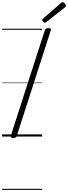

<svg xmlns="http://www.w3.org/2000/svg" viewBox="-20 -1279 637 1799"><path d="M104 14Q90 14 84 9Q78 4 81 -6L400 -996Q404 -1006 411 -1010.5Q418 -1015 434 -1015Q448 -1015 454 -1010.5Q460 -1006 456 -995L137 -5Q134 4 127 9Q120 14 104 14ZM401 -1066Q393 -1066 384.5 -1074.5Q376 -1083 376 -1090Q376 -1093 377 -1096Q378 -1099 382 -1103L550 -1250Q554 -1253 557 -1256Q560 -1259 565 -1259Q572 -1259 579.5 -1253.5Q587 -1248 592 -1240.5Q597 -1233 597 -1226Q597 -1222 596 -1218.5Q595 -1215 589 -1211L415 -1073Q410 -1070 407 -1068Q404 -1066 401 -1066ZM0 490H375V500H0ZM0 -20H375V0H0ZM0 -505H375V-500H0ZM0 -1010H375V-1000H0Z"/></svg>

Font: Playwrite NZ Guides
Style: Regular
Weight: 400
Designer: Veronika Burian, José Scaglione
Foundry: TypeTogether
Version: Version 1.003